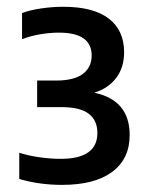

<svg xmlns="http://www.w3.org/2000/svg" viewBox="-20 -458 435 553"><path d="M158.5 74.5Q93.5 74.5 35.5 57.5V-18Q64 -9 95.5 -4.8Q127 -0.5 154.5 -0.5Q260.5 -0.5 260.5 -75Q260.5 -111 235.8 -130.2Q211 -149.5 156.5 -149.5H87V-226H141Q193.5 -226 218.8 -245.2Q244 -264.5 244 -298Q244 -364 150 -364Q123.5 -364 95.5 -359.2Q67.5 -354.5 43.5 -345V-420.5Q66.5 -429 99 -433.8Q131.5 -438.5 162 -438.5Q249 -438.5 293.2 -404.5Q337.5 -370.5 337.5 -307.5Q337.5 -264 314.8 -233.8Q292 -203.5 251.5 -191Q353.5 -169.5 353.5 -69Q353.5 -0.5 303.2 37Q253 74.5 158.5 74.5Z"/></svg>

Font: Encode Sans Semi Condensed SemiBold
Style: Regular
Weight: 600
Width: 4
Designer: Multiple Designers
Foundry: Impallari Type
Version: Version 3.000; ttfautohint (v1.8.3) -l 8 -r 50 -G 200 -x 14 